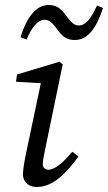

<svg xmlns="http://www.w3.org/2000/svg" viewBox="-20 -735 432 768"><path d="M72 -38C72 -4 98 13 126 13C197 13 249 -49 294 -109L269 -128C229 -80 197 -56 173 -56C162 -56 151 -64 151 -78C151 -89 155 -110 160 -135L231 -478L218 -488L48 -437L44 -408L163 -401L146 -415L82 -111C74 -70 72 -53 72 -38ZM62 -586 86 -577C108 -626 130 -656 159 -656C184 -656 199 -630 216 -608C231 -589 248 -575 279 -575C333 -575 367 -626 392 -703L368 -713C346 -664 324 -633 295 -633C270 -633 257 -658 238 -681C223 -700 206 -715 175 -715C123 -715 86 -664 62 -586Z"/></svg>

Font: Source Serif 4 Variable
Style: Italic
Weight: 400
Italic angle: -12°
Designer: Frank Grießhammer
Foundry: Adobe Systems Incorporated
Version: Version 4.004;hotconv 1.0.116;makeotfexe 2.5.65601